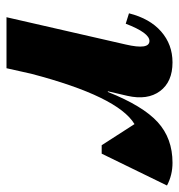

<svg xmlns="http://www.w3.org/2000/svg" viewBox="0 -551 551 591"><g transform="rotate(90 275.5 -255.5)"><path d="M33 0 117 -367Q134 -440 106 -440Q81 -440 53 -367L21 -377Q37 -441 77 -476Q117 -511 172 -511Q232 -511 260.5 -472.5Q289 -434 275 -372L261 -312H263Q306 -420 356 -465.5Q406 -511 481 -511Q519 -511 551 -494L453 -293H427L362 -394Q277 -343 207 -76L190 0Z"/></g></svg>

Font: Platypi
Style: Bold Italic
Weight: 700
Italic angle: -13°
Designer: David Sargent
Foundry: Bolt Cutter Type
Version: Version 1.200; ttfautohint (v1.8.4.7-5d5b)